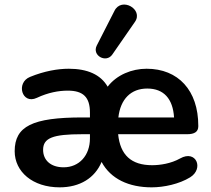

<svg xmlns="http://www.w3.org/2000/svg" viewBox="-20 -794 905 824"><path d="M559 -700C597 -754 501 -809 471 -747L395 -598C374 -555 436 -522 462 -560ZM236 10C323 10 387 -30 416 -99C455 -26 533 10 631 10C683 10 749 -4 796 -33C856 -70 822 -153 753 -114C714 -92 667 -85 633 -85C543 -85 496 -129 487 -218H783C814 -218 831 -228 831 -252V-254C831 -406 745 -499 609 -499C546 -499 481 -473 442 -422C412 -474 355 -499 275 -499C228 -499 170 -489 109 -464C47 -439 74 -344 138 -374C187 -397 232 -405 271 -405C337 -405 366 -377 366 -311V-290H334C119 -290 43 -252 43 -145C43 -57 120 10 236 10ZM612 -414C683 -414 722 -370 727 -290H488C497 -369 542 -414 612 -414ZM253 -76C197 -76 165 -107 165 -151C165 -202 207 -218 332 -218H366V-200C366 -127 320 -76 253 -76Z"/></svg>

Font: Nunito
Style: Bold
Weight: 700
Designer: Vernon Adams
Foundry: Vernon Adams
Version: Version 3.602